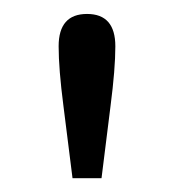

<svg xmlns="http://www.w3.org/2000/svg" viewBox="-20 -756 252 278"><path d="M85 -498 71.8 -603Q64.9 -656.2 64.9 -689Q64.9 -735.8 106 -735.8Q147 -735.8 147 -689Q147 -656.2 140.1 -603L127 -498Z"/></svg>

Font: I.Ming
Style: Regular
Weight: 400
Designer: Ichiten Fonts Project
Version: Version 5.10 Mar 24, 2018